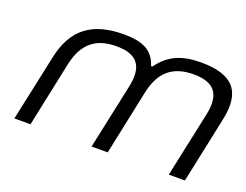

<svg xmlns="http://www.w3.org/2000/svg" viewBox="-85 -674 1077 839"><g transform="rotate(20 453.0 -254.5)"><path d="M106 -308 40 0H115L179 -304C201 -405 258 -449 352 -449C447 -449 485 -405 464 -304L399 0H474L538 -304C560 -405 617 -449 711 -449C806 -449 844 -405 823 -304L758 0H833L898 -308C928 -447 871 -509 724 -509C635 -509 576 -484 529 -419H523C503 -484 455 -509 365 -509C218 -509 135 -447 106 -308Z"/></g></svg>

Font: LT Wave Light
Style: Italic
Weight: 300
Designer: Daniel Lyons
Version: Version 2.5 (Glyphs App)